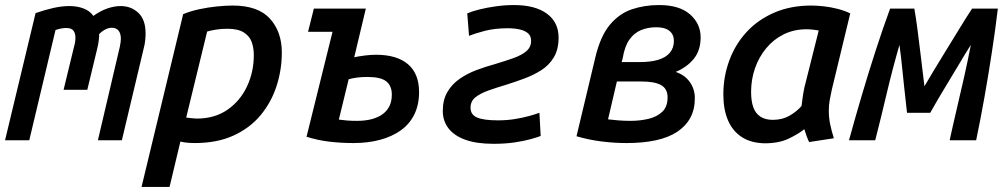

<svg xmlns="http://www.w3.org/2000/svg" viewBox="-32 -556 3975 761"><path d="M-12 0 109 -504Q146 -517 179.5 -524.5Q213 -532 243 -532Q274 -532 299 -522.5Q324 -513 338 -493Q366 -513 393.5 -522.5Q421 -532 446 -532Q488 -532 516.5 -505Q545 -478 545 -424Q545 -411 543.5 -396Q542 -381 538 -366L451 0H356L443 -371Q445 -380 446 -388.5Q447 -397 447 -402Q447 -424 437.5 -435Q428 -446 411 -446Q399 -446 386 -439.5Q373 -433 361 -421Q361 -395 354 -366L314 -200H220L261 -369Q264 -379 265.5 -388.5Q267 -398 267 -407Q267 -424 259 -434.5Q251 -445 231 -445Q221 -445 210 -443Q199 -441 188 -437L84 0Z M529 185 694 -500Q723 -512 758 -519.5Q793 -527 828 -530.5Q863 -534 890 -534Q991 -534 1038 -482Q1085 -430 1085 -348Q1085 -279 1064 -214.5Q1043 -150 1000.5 -99Q958 -48 893 -18.5Q828 11 740 11Q725 11 709 9.5Q693 8 683 5L640 185ZM748 -86Q819 -86 869.5 -121Q920 -156 947 -213.5Q974 -271 974 -337Q974 -365 966 -388.5Q958 -412 935 -427Q912 -442 869 -442Q845 -442 823.5 -438.5Q802 -435 789 -431L706 -90Q714 -89 727 -87.5Q740 -86 748 -86Z M1369 11Q1320 11 1273.5 5.5Q1227 0 1183 -14L1286 -430H1189L1212 -522H1418L1372 -329Q1390 -333 1414 -336Q1438 -339 1458 -339Q1541 -339 1585 -301.5Q1629 -264 1629 -191Q1629 -141 1610.5 -103Q1592 -65 1557.5 -40Q1523 -15 1475 -2Q1427 11 1369 11ZM1383 -77Q1448 -77 1484.5 -103.5Q1521 -130 1521 -181Q1521 -216 1499 -233.5Q1477 -251 1424 -251Q1402 -251 1383 -248.5Q1364 -246 1350 -242L1311 -82Q1326 -80 1342 -78.5Q1358 -77 1383 -77Z M1924 14Q1857 14 1812.5 -2Q1768 -18 1745.5 -47.5Q1723 -77 1723 -116Q1723 -160 1741 -191Q1759 -222 1789 -243Q1819 -264 1856 -278Q1893 -292 1930 -302Q1970 -314 2002.5 -325.5Q2035 -337 2054 -353Q2073 -369 2073 -394Q2073 -413 2061.5 -423.5Q2050 -434 2029 -439Q2008 -444 1980 -444Q1929 -444 1889 -433.5Q1849 -423 1827 -414L1820 -503Q1838 -511 1868 -518.5Q1898 -526 1934 -531Q1970 -536 2005 -536Q2089 -536 2135.5 -502Q2182 -468 2182 -407Q2182 -360 2163 -328.5Q2144 -297 2113 -277.5Q2082 -258 2045.5 -244.5Q2009 -231 1974 -220Q1937 -209 1904.5 -197.5Q1872 -186 1852.5 -170.5Q1833 -155 1833 -129Q1833 -101 1859.5 -90Q1886 -79 1941 -79Q1977 -79 2008 -84Q2039 -89 2064.5 -96Q2090 -103 2106 -109L2111 -17Q2098 -12 2071.5 -4.5Q2045 3 2007.5 8.5Q1970 14 1924 14Z M2452 11Q2402 11 2351 4.5Q2300 -2 2253 -16L2328 -330Q2348 -413 2385 -457.5Q2422 -502 2472 -519Q2522 -536 2580 -536Q2661 -536 2703 -499Q2745 -462 2745 -408Q2745 -356 2717.5 -322.5Q2690 -289 2646 -271Q2682 -259 2702 -231Q2722 -203 2722 -167Q2722 -122 2704 -89Q2686 -56 2652 -33.5Q2618 -11 2567.5 0Q2517 11 2452 11ZM2467 -77Q2505 -77 2538.5 -85Q2572 -93 2593 -113Q2614 -133 2614 -170Q2614 -204 2588.5 -218.5Q2563 -233 2511 -233H2413L2378 -83Q2394 -81 2417 -79Q2440 -77 2467 -77ZM2432 -310H2504Q2547 -310 2577 -319Q2607 -328 2623 -347Q2639 -366 2639 -394Q2639 -419 2621.5 -433.5Q2604 -448 2569 -448Q2537 -448 2509.5 -437Q2482 -426 2463 -399.5Q2444 -373 2436 -325Z M2999 12Q2945 11 2908.5 -12.5Q2872 -36 2853.5 -79Q2835 -122 2835 -182Q2835 -252 2858.5 -316Q2882 -380 2927 -429Q2972 -478 3037 -506Q3102 -534 3183 -534Q3206 -534 3233 -531Q3260 -528 3287.5 -521Q3315 -514 3338 -503L3265 -201Q3260 -179 3256.5 -159Q3253 -139 3253 -117Q3253 -89 3258.5 -63Q3264 -37 3273 -8L3175 7Q3170 -3 3164.5 -18Q3159 -33 3156 -44Q3134 -26 3095 -7Q3056 12 2999 12ZM3031 -81Q3069 -81 3097.5 -97.5Q3126 -114 3145 -136Q3147 -153 3149.5 -171Q3152 -189 3156 -208L3213 -435Q3204 -437 3189.5 -438.5Q3175 -440 3165 -440Q3115 -440 3074.5 -420Q3034 -400 3005 -365Q2976 -330 2960.5 -285.5Q2945 -241 2945 -192Q2945 -156 2953.5 -131.5Q2962 -107 2981.5 -94Q3001 -81 3031 -81Z M3333 0Q3356 -84 3383 -175.5Q3410 -267 3439 -356.5Q3468 -446 3496 -522H3592Q3598 -489 3604.5 -439Q3611 -389 3618 -330.5Q3625 -272 3632 -214Q3669 -277 3704.5 -334.5Q3740 -392 3769.5 -440.5Q3799 -489 3821 -522H3923Q3913 -438 3899.5 -350Q3886 -262 3870.5 -174Q3855 -86 3837 0H3732Q3745 -60 3760 -123.5Q3775 -187 3789.5 -251.5Q3804 -316 3816 -378Q3790 -337 3765.5 -295.5Q3741 -254 3713.5 -209Q3686 -164 3655 -109H3563Q3557 -164 3552 -208.5Q3547 -253 3543 -294Q3539 -335 3533 -378Q3505 -281 3482.5 -185.5Q3460 -90 3437 0Z"/></svg>

Font: Ubuntu Sans Mono Medium
Style: Italic
Weight: 500
Italic angle: -13.5°
Monospace: yes
Designer: Dalton Maag Ltd
Foundry: Dalton Maag Ltd
Version: Version 1.006